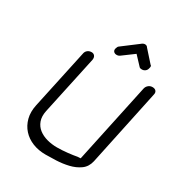

<svg xmlns="http://www.w3.org/2000/svg" viewBox="-170 -836 887 950"><g transform="rotate(30 273.0 -360.5)"><path d="M486 -527Q489 -539 498.5 -547Q508 -555 521 -555Q535 -555 541.5 -547Q548 -539 545 -527L453 -92Q445 -57 419 -38.5Q393 -20 359 -12Q325 -4 289.5 -2.5Q254 -1 229 -1Q188 -1 154.5 -14.5Q121 -28 98.5 -53Q76 -78 67 -112.5Q58 -147 67 -189L139 -524Q141 -538 150.5 -546Q160 -554 174 -554Q185 -554 191.5 -546Q198 -538 196 -524L124 -189Q117 -155 126 -130.5Q135 -106 155 -90.5Q175 -75 202.5 -67.5Q230 -60 260 -60Q288 -60 320 -63.5Q352 -67 372 -71Q374 -71 380.5 -71.5Q387 -72 389 -72ZM457 -646Q462 -644 462 -638.5Q462 -633 460 -627Q458 -617 450 -610.5Q442 -604 431 -604Q419 -604 415 -610L370 -658L305 -610Q297 -604 287 -604Q276 -604 270 -610.5Q264 -617 266 -627Q268 -633 270 -638Q272 -643 277 -646L363 -711Q373 -720 383 -720Q394 -720 399 -711Z"/></g></svg>

Font: VDS
Style: Thin Italic
Weight: 100
Width: 0
Designer: artmaker
Foundry: artmaker
Version: Version 1.000 2012 initial release